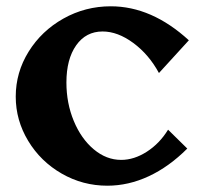

<svg xmlns="http://www.w3.org/2000/svg" viewBox="-20 -585 630 610"><path d="M30 -278Q30 -355 71 -421Q112 -487 181.5 -526Q251 -565 332 -565Q462 -565 580 -457L485 -353Q453 -412 403.5 -448.5Q354 -485 306 -485Q253 -485 222 -441Q191 -397 191 -323Q191 -257 214.5 -200.5Q238 -144 278 -110.5Q318 -77 365 -77Q406 -77 446.5 -103Q487 -129 514 -173L575 -113Q517 -55 452.5 -25Q388 5 321 5Q243 5 176 -33.5Q109 -72 69.5 -137.5Q30 -203 30 -278Z"/></svg>

Font: Otomanopee
Style: Regular
Weight: 400
Designer: Das Ende der Wildnis
Foundry: Gutenberg Labo
Version: Version 3.000